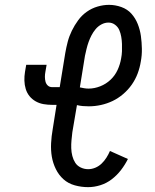

<svg xmlns="http://www.w3.org/2000/svg" viewBox="-20 -763 640 791"><path d="M343 8Q315 8 288 0.5Q261 -7 241.5 -24.5Q222 -42 210 -66.5Q198 -91 193.5 -117.5Q189 -144 190.5 -173Q192 -202 197 -230L213 -331H195Q177 -331 159.5 -334Q142 -337 127 -345.5Q112 -354 101.5 -367Q91 -380 86 -396.5Q81 -413 80.5 -431Q80 -449 83 -467L88 -496H172L167 -467Q165 -457 165 -446.5Q165 -436 167.5 -426.5Q170 -417 177 -410.5Q184 -404 195 -404H226L249 -545Q253 -568 259 -591Q265 -614 276 -636.5Q287 -659 302 -679.5Q317 -700 337.5 -714.5Q358 -729 382 -736Q406 -743 429 -743Q455 -743 480 -734Q505 -725 521.5 -706.5Q538 -688 547.5 -664Q557 -640 560.5 -614.5Q564 -589 564.5 -562Q565 -535 560 -509Q556 -484 547 -460Q538 -436 523 -414.5Q508 -393 487.5 -375.5Q467 -358 444 -347Q421 -336 396 -330.5Q371 -325 346 -325Q334 -325 321.5 -326Q309 -327 297 -330L278 -218Q276 -201 274.5 -185Q273 -169 273.5 -152.5Q274 -136 278 -120.5Q282 -105 290 -92.5Q298 -80 312.5 -73Q327 -66 343 -66Q358 -66 372.5 -72Q387 -78 398.5 -89Q410 -100 418.5 -113.5Q427 -127 433 -141L507 -108Q495 -84 478.5 -62.5Q462 -41 440.5 -24.5Q419 -8 393.5 0Q368 8 343 8ZM345 -398Q369 -398 393 -407.5Q417 -417 435.5 -434.5Q454 -452 464.5 -475Q475 -498 479 -522Q482 -537 482.5 -552Q483 -567 482.5 -582Q482 -597 479.5 -611.5Q477 -626 471.5 -639Q466 -652 454 -661Q442 -670 427 -670Q412 -670 398 -662.5Q384 -655 374 -643Q364 -631 357 -617.5Q350 -604 345 -590Q340 -576 336.5 -561.5Q333 -547 330 -533L309 -403Q318 -401 327 -399.5Q336 -398 345 -398Z"/></svg>

Font: Iosevka Curly Slab Extended
Style: Italic
Weight: 400
Width: 7
Italic angle: -9°
Monospace: yes
Designer: Belleve Invis
Foundry: Belleve Invis
Version: Version 11.1.0; ttfautohint (v1.8.3)